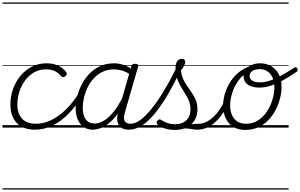

<svg xmlns="http://www.w3.org/2000/svg" viewBox="-20 -1030 2423 1550"><path d="M265 17Q165 17 114.5 -38Q64 -93 64 -185Q64 -251 85 -310.5Q106 -370 144.5 -417Q183 -464 237 -491.5Q291 -519 356 -519Q411 -519 452.5 -498.5Q494 -478 515 -446Q521 -438 519 -430.5Q517 -423 508 -415Q497 -407 488.5 -407.5Q480 -408 474 -415Q454 -439 426 -454.5Q398 -470 350 -470Q298 -470 255.5 -446Q213 -422 182.5 -380.5Q152 -339 136 -288.5Q120 -238 120 -184Q120 -141 135.5 -106Q151 -71 184 -51Q217 -31 270 -31Q281 -31 285.5 -23.5Q290 -16 289 -6.5Q288 3 281.5 10Q275 17 265 17ZM0 490H524V500H0ZM0 -20H524V0H0ZM0 -505H524V-500H0ZM0 -1010H524V-1000H0Z M263 17Q254 17 249.5 10Q245 3 245.5 -6.5Q246 -16 252 -23.5Q258 -31 270 -31Q335 -31 397.5 -62.5Q460 -94 517 -151Q574 -208 621 -286Q626 -294 635.5 -292Q645 -290 650.5 -282.5Q656 -275 650 -265Q598 -178 536 -114.5Q474 -51 405 -17Q336 17 263 17ZM524 490V500ZM524 -20V0ZM524 -505V-500ZM524 -1010V-1000Z M730 17Q687 17 656 -4Q625 -25 608 -64Q591 -103 591 -156Q591 -200 603 -250Q615 -300 639.5 -347.5Q664 -395 701 -434Q738 -473 788.5 -496Q839 -519 903 -519Q941 -519 980 -505Q1019 -491 1051 -467L1040 -423Q999 -451 965 -460.5Q931 -470 900 -470Q849 -470 808.5 -450.5Q768 -431 737.5 -398Q707 -365 687.5 -324.5Q668 -284 658 -241.5Q648 -199 648 -160Q648 -121 658.5 -92.5Q669 -64 690.5 -48.5Q712 -33 744 -33Q780 -33 819 -56Q858 -79 898 -128.5Q938 -178 974 -254L987 -213Q946 -124 899.5 -73.5Q853 -23 809 -3Q765 17 730 17ZM1019 17Q990 17 969.5 7Q949 -3 938 -22Q927 -41 926 -68Q925 -95 935 -129L1040 -494Q1044 -506 1050.5 -510.5Q1057 -515 1070 -515Q1088 -515 1093 -508Q1098 -501 1094 -489L989 -125Q974 -75 986.5 -53Q999 -31 1034 -31Q1043 -31 1047 -23.5Q1051 -16 1049.5 -7Q1048 2 1040.5 9.5Q1033 17 1019 17ZM524 490H1159V500H524ZM524 -20H1159V0H524ZM524 -505H1159V-500H524ZM524 -1010H1159V-1000H524Z M1021 17Q1009 17 1005 9.5Q1001 2 1003.5 -7Q1006 -16 1014.5 -23.5Q1023 -31 1035 -31Q1072 -31 1115 -63Q1158 -95 1206 -155Q1254 -215 1305 -299.5Q1356 -384 1408 -491Q1414 -501 1423.5 -500.5Q1433 -500 1439.5 -491.5Q1446 -483 1440 -470Q1386 -354 1333 -264Q1280 -174 1227.5 -111Q1175 -48 1123.5 -15.5Q1072 17 1021 17ZM1159 490V500ZM1159 -20V0ZM1159 -505V-500ZM1159 -1010V-1000Z M1572 17Q1553 17 1532 13Q1511 9 1485.5 7Q1460 5 1427 10L1454 -13Q1487 -22 1510.5 -25.5Q1534 -29 1552 -30Q1570 -31 1586 -31Q1595 -31 1599 -23.5Q1603 -16 1600.5 -7Q1598 2 1591 9.5Q1584 17 1572 17ZM1390 19Q1346 19 1309 6.5Q1272 -6 1251 -25Q1244 -32 1244 -40.5Q1244 -49 1252 -57Q1261 -66 1268 -66.5Q1275 -67 1286 -59Q1307 -45 1334 -36Q1361 -27 1392 -27Q1452 -27 1485 -59.5Q1518 -92 1518 -150Q1518 -179 1509.5 -204.5Q1501 -230 1487 -253.5Q1473 -277 1457.5 -301.5Q1442 -326 1428.5 -352Q1415 -378 1406 -408Q1397 -438 1397 -474Q1397 -514 1409.5 -534.5Q1422 -555 1448 -555Q1463 -555 1469 -547.5Q1475 -540 1475 -530Q1475 -517 1467.5 -502Q1460 -487 1441 -461Q1444 -429 1454.5 -402.5Q1465 -376 1480 -352.5Q1495 -329 1511 -306.5Q1527 -284 1541.5 -260.5Q1556 -237 1565 -210Q1574 -183 1574 -150Q1574 -72 1524 -26.5Q1474 19 1390 19ZM1159 490H1709V500H1159ZM1159 -20H1709V0H1159ZM1159 -505H1709V-500H1159ZM1159 -1010H1709V-1000H1159Z M1571 17Q1560 17 1555 9.5Q1550 2 1552 -7Q1554 -16 1562 -23.5Q1570 -31 1585 -31Q1615 -31 1645 -45.5Q1675 -60 1702.5 -85.5Q1730 -111 1753 -145Q1776 -179 1792 -217Q1796 -228 1805 -228Q1814 -228 1821 -221.5Q1828 -215 1824 -204Q1806 -158 1780 -118Q1754 -78 1721.5 -47.5Q1689 -17 1651 0Q1613 17 1571 17ZM1709 490V500ZM1709 -20V0ZM1709 -505V-500ZM1709 -1010V-1000Z M1960 19Q1903 19 1863 -6Q1823 -31 1802 -75.5Q1781 -120 1781 -177Q1781 -232 1801 -290Q1821 -348 1859 -397Q1897 -446 1953 -476.5Q2009 -507 2083 -507L2080 -476Q2022 -476 1977 -447.5Q1932 -419 1901 -374Q1870 -329 1854 -277.5Q1838 -226 1838 -179Q1838 -134 1853 -100.5Q1868 -67 1896.5 -49Q1925 -31 1965 -31Q2023 -31 2065.5 -59.5Q2108 -88 2137 -133Q2166 -178 2180.5 -229Q2195 -280 2195 -325Q2195 -375 2178.5 -407.5Q2162 -440 2135.5 -456Q2109 -472 2080 -472Q2042 -472 2018.5 -458Q1995 -444 1995 -416Q1995 -400 2005 -388.5Q2015 -377 2033.5 -371Q2052 -365 2079 -365Q2112 -365 2151 -376.5Q2190 -388 2240 -414.5Q2290 -441 2356 -484Q2364 -489 2370.5 -486.5Q2377 -484 2380.5 -477Q2384 -470 2383 -462.5Q2382 -455 2375 -451Q2309 -405 2256 -377Q2203 -349 2159.5 -336Q2116 -323 2075 -323Q2035 -323 2005.5 -334Q1976 -345 1961 -366Q1946 -387 1946 -415Q1946 -444 1963 -467.5Q1980 -491 2010.5 -505Q2041 -519 2082 -519Q2128 -519 2167 -497Q2206 -475 2229.5 -433Q2253 -391 2253 -329Q2253 -287 2241.5 -239.5Q2230 -192 2207 -146Q2184 -100 2149 -63Q2114 -26 2066.5 -3.5Q2019 19 1960 19ZM1709 490H2310V500H1709ZM1709 -20H2310V0H1709ZM1709 -505H2310V-500H1709ZM1709 -1010H2310V-1000H1709Z"/></svg>

Font: Playwrite TZ Guides
Style: Regular
Weight: 400
Designer: Veronika Burian, José Scaglione
Foundry: TypeTogether
Version: Version 1.003